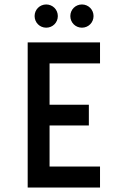

<svg xmlns="http://www.w3.org/2000/svg" viewBox="-20 -840 560 860"><path d="M104 -650V0H428V-94H202V-278H378V-371H202V-556H428V-650ZM135 -768C135 -739 158 -716 187 -716C216 -716 239 -739 239 -768C239 -797 216 -820 187 -820C158 -820 135 -797 135 -768ZM295 -768C295 -739 318 -716 347 -716C376 -716 399 -739 399 -768C399 -797 376 -820 347 -820C318 -820 295 -797 295 -768Z"/></svg>

Font: Grotesk 02 Mince
Style: Bold
Weight: 400
Designer: Frank Adebiaye, contributions by Jérémy Landes, Ariel Martín Pérez
Foundry: Velvetyne Type Foundry
Version: Version 3.000;Glyphs 3.1.2 (3150)